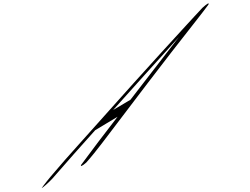

<svg xmlns="http://www.w3.org/2000/svg" viewBox="-67 -1112 2117 1623"><g transform="rotate(-30 991.5 -300.5)"><path d="M160 -45C81 -18 19 7 -10 21C12 21 63 10 110 -4C281 -62 461 -124 627 -177C706 -177 772 -181 848 -181C699 -120 493 -34 376 18C365 28 380 31 425 22C489 1 557 -26 622 -53C1006 -214 1393 -379 1843 -558C1896 -579 1943 -599 1987 -618C2005 -631 1982 -631 1930 -620C1869 -602 1798 -579 1730 -558C1368 -445 874 -284 425 -135C296 -92 262 -82 160 -45ZM844 -249C1122 -340 1334 -409 1633 -505C1457 -433 1203 -329 1014 -251C957 -251 905 -250 844 -249Z"/></g></svg>

Font: Snowfall
Style: UltraObl
Weight: 400
Designer: Jasper
Foundry: Cannot Into Space Fonts
Version: Version 0.9